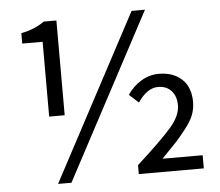

<svg xmlns="http://www.w3.org/2000/svg" viewBox="-53 -807 1008 879"><g transform="rotate(-5 451.0 -367.0)"><path d="M165 -297.9V-641.6H71.3V-689.5Q133.8 -701.2 177.7 -733.4H236.3V-297.9ZM178.7 12.7 583 -747.1H644.5L240.2 12.7ZM550.8 0V-41Q667 -146.5 711.9 -198.7Q756.8 -251 756.8 -297.9Q756.8 -339.8 734.4 -364.7Q711.9 -389.6 672.9 -389.6Q623 -389.6 580.1 -326.2L537.1 -365.2Q562.5 -403.3 600.6 -426.3Q638.7 -449.2 681.6 -449.2Q748 -449.2 787.6 -412.1Q827.1 -375 827.1 -307.6Q827.1 -277.3 816.9 -249.5Q806.6 -221.7 778.8 -186Q751 -150.4 731.9 -129.9Q712.9 -109.4 665 -60.5H849.6V0Z"/></g></svg>

Font: Gen Shin Gothic Regular
Style: Regular
Weight: 400
Designer: [Source Han Sans]
Ryoko NISHIZUKA  (kana & ideographs); Paul D. Hunt (Latin, Greek & Cyrillic); Wenlong ZHANG  (bopomofo
Version: Version 1.002.20150607